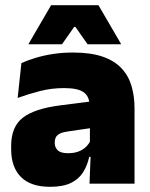

<svg xmlns="http://www.w3.org/2000/svg" viewBox="-20 -708 578 740"><path d="M498.5 0H325L330 -126L326.5 -130.5V-283.5L325 -301.5Q325 -336 302.8 -352.2Q280.5 -368.5 227 -368.5Q178.5 -368.5 133.8 -357Q89 -345.5 48 -330.5L62.5 -465Q87.5 -476 118 -485.2Q148.5 -494.5 184.5 -500Q220.5 -505.5 261 -505.5Q329.5 -505.5 375.2 -489.8Q421 -474 448 -445.2Q475 -416.5 486.8 -377Q498.5 -337.5 498.5 -290ZM172.5 12Q98.5 12 60.8 -25.8Q23 -63.5 23 -133V-145.5Q23 -219.5 68.2 -254.5Q113.5 -289.5 213 -302L338.5 -318L349 -217L242.5 -201.5Q213.5 -197.5 202.2 -187.8Q191 -178 191 -159V-157Q191 -139.5 202.8 -128.5Q214.5 -117.5 242 -117.5Q265 -117.5 281.8 -123.8Q298.5 -130 309.8 -140.5Q321 -151 327.5 -163.5L352.5 -103.5H324Q316.5 -70 300.2 -44Q284 -18 253.5 -3Q223 12 172.5 12ZM90.5 -539.5 177 -688H359.5L446 -539.5V-537.5H317.5L270.5 -604.5H266L219 -537.5H90.5Z"/></svg>

Font: Anek Kannada ExtraBold
Style: Regular
Weight: 800
Version: Version 1.003